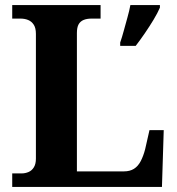

<svg xmlns="http://www.w3.org/2000/svg" viewBox="-20 -734 695 754"><path d="M28 0V-53H65Q79 -53 92 -58.5Q105 -64 113 -77Q121 -90 121 -111V-601Q121 -624 112.5 -637Q104 -650 90.5 -655.5Q77 -661 60 -661H28V-714H375V-661H340Q321 -661 308 -655.5Q295 -650 288.5 -638Q282 -626 282 -604V-61H467Q490 -61 506 -71Q522 -81 532.5 -101Q543 -121 550 -148L567 -223H623L616 0ZM452 -567Q459 -587 466 -613Q473 -639 480.5 -665.5Q488 -692 492 -714H608V-704Q599 -683 583 -656.5Q567 -630 548.5 -603Q530 -576 513 -554H452Z"/></svg>

Font: Noto Rashi Hebrew
Style: Bold
Weight: 700
Version: Version 1.006